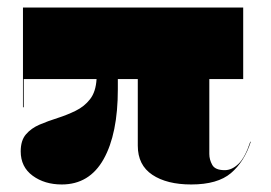

<svg xmlns="http://www.w3.org/2000/svg" viewBox="-20 -480 720 510"><path d="M144 10Q98.5 10 66.8 -13.2Q35 -36.5 35 -78Q35 -107 49 -123.2Q63 -139.5 85.2 -149Q107.5 -158.5 132.8 -166.5Q158 -174.5 181 -185.8Q204 -197 219.2 -216.5Q234.5 -236 236.5 -270H43V-195H41V-460H626V-270H536V-71Q536 -56 543.8 -42Q551.5 -28 577 -28Q596 -28 613.5 -44.8Q631 -61.5 645 -104L646 -103Q629 -50.5 593.5 -20.2Q558 10 488 10Q423 10 384.5 -15.8Q346 -41.5 346 -93V-270H293V-243Q293 -124.5 255.2 -57.2Q217.5 10 144 10Z"/></svg>

Font: Bodoni* 96pt Fatface
Style: Regular
Weight: 900
Version: Version 2.3